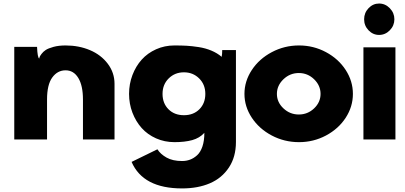

<svg xmlns="http://www.w3.org/2000/svg" viewBox="-20 -783 2275 1078"><path d="M60.1 0V-520H188Q190.4 -460 200.2 -454.1Q200.7 -457 202.1 -462.2Q203.6 -467.3 212.9 -480Q222.2 -492.7 236.6 -502.2Q251 -511.7 280.3 -519.8Q309.6 -527.8 348.1 -527.8Q422.9 -527.8 485.1 -501.5Q547.4 -475.1 585.2 -425Q623 -375 623 -312V0H445.8V-224.1Q445.8 -302.2 419.7 -345.2Q393.6 -388.2 348.1 -388.2Q302.7 -388.2 273.4 -347.9Q244.1 -307.6 244.1 -224.1V0Z M959.5 -527.8Q999.5 -527.8 1028.6 -526.1Q1057.6 -524.4 1095.7 -518.6Q1133.8 -512.7 1166.5 -499Q1199.2 -485.4 1224.6 -463.9Q1226.1 -471.2 1226.8 -480.7Q1227.5 -490.2 1227.5 -496.1V-502H1304.7V14.2Q1304.7 98.1 1265.1 157.7Q1225.6 217.3 1158.4 246.1Q1091.3 274.9 1002.4 274.9Q783.2 274.9 718.8 126L863.8 55.2Q880.9 82.5 915.3 101.8Q949.7 121.1 1002.4 121.1Q1025.9 121.1 1046.6 113.5Q1067.4 106 1086.4 88.9Q1105.5 71.8 1116.5 39.6Q1127.4 7.3 1127.4 -37.1Q1100.6 -7.8 1059.1 3.7Q1017.6 15.1 959.5 15.1Q904.3 15.1 856.4 -6.1Q808.6 -27.3 775.6 -64Q742.7 -100.6 723.6 -150.4Q704.6 -200.2 704.6 -255.9Q704.6 -311.5 723.6 -361.6Q742.7 -411.6 775.6 -448.2Q808.6 -484.9 856.4 -506.3Q904.3 -527.8 959.5 -527.8ZM927.2 -342.8Q892.6 -308.6 892.6 -255.9Q892.6 -203.1 925.8 -169.7Q959 -136.2 1012.7 -136.2Q1066.4 -136.2 1099.6 -169.7Q1132.8 -203.1 1132.8 -255.9Q1132.8 -308.6 1098.1 -342.8Q1063.5 -377 1012.7 -377Q961.9 -377 927.2 -342.8Z M1658.7 15.1Q1576.7 15.1 1505.9 -22.2Q1435.1 -59.6 1393.8 -122.1Q1352.5 -184.6 1352.5 -255.9Q1352.5 -327.1 1393.8 -389.9Q1435.1 -452.6 1506.1 -490.2Q1577.1 -527.8 1658.7 -527.8Q1740.2 -527.8 1810.3 -490.2Q1880.4 -452.6 1920.9 -390.1Q1961.4 -327.6 1961.4 -255.9Q1961.4 -184.1 1920.9 -121.8Q1880.4 -59.6 1810.3 -22.2Q1740.2 15.1 1658.7 15.1ZM1571.3 -337.9Q1534.7 -302.7 1534.7 -255.9Q1534.7 -209 1571.3 -174.6Q1607.9 -140.1 1657.7 -140.1Q1707.5 -140.1 1743.7 -174.6Q1779.8 -209 1779.8 -255.9Q1779.8 -302.7 1743.7 -337.9Q1707.5 -373 1657.7 -373Q1607.9 -373 1571.3 -337.9Z M2020.5 0V-517.1H2200.2V0ZM2108.4 -763.2Q2143.1 -763.2 2168.7 -736.8Q2194.3 -710.4 2194.3 -674.8Q2194.3 -639.2 2168.7 -613Q2143.1 -586.9 2108.4 -586.9Q2074.2 -586.9 2049.3 -612.8Q2024.4 -638.7 2024.4 -674.8Q2024.4 -710.9 2049.3 -737.1Q2074.2 -763.2 2108.4 -763.2Z"/></svg>

Font: Hussar Preview
Style: Bold
Weight: 700
Foundry: Cannot Into Space Fonts, PlusOne Fonts
Version: Version 2.29RC2 "Millennial"